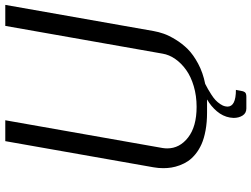

<svg xmlns="http://www.w3.org/2000/svg" viewBox="-138 -694 998 763"><g transform="rotate(-90 361.5 -313.0)"><path d="M181.6 -791.5Q181.6 -791.5 264.6 -791.5L154.3 -166.5Q152.8 -157.2 152.8 -147.9Q152.8 -98.6 196.3 -64.9Q239.7 -31.2 317.9 -31.2Q361.8 -31.2 399.9 -42.5Q438 -53.7 464.6 -72.8Q491.2 -91.8 508.1 -116Q524.9 -140.1 529.3 -166.5L639.6 -791.5H723.1L619.1 -202.1Q615.7 -182.6 608.6 -162.1Q601.6 -141.6 585.4 -115Q569.3 -88.4 547.4 -66.4Q525.4 -44.4 489.5 -25.1Q453.6 -5.9 409.2 2.9Q395.5 10.3 388.7 13.9Q381.8 17.6 367.4 26.9Q353 36.1 345 43.7Q336.9 51.3 329.3 62Q321.8 72.8 319.8 83.5Q319.3 87.4 318.8 91.3Q318.8 125 385.3 125L381.3 146Q380.4 150.9 379.6 153.6Q378.9 156.2 376.5 159.9Q374 163.6 369.4 165Q364.7 166.5 357.4 166.5H311.5Q293 166.5 283.4 151.6Q273.9 136.7 273.9 115.7Q274.4 108.4 275.4 101.1Q280.3 72.8 300.5 49.1Q320.8 25.4 346.2 11.2V10.3H326.2H294.9Q256.3 10.3 224.4 4.4Q192.4 -1.5 169.9 -11.5Q147.5 -21.5 130.1 -35.6Q112.8 -49.8 102.5 -64.9Q92.3 -80.1 85.7 -97.9Q79.1 -115.7 76.7 -131.3Q74.2 -147 74.2 -163.6Q74.2 -183.1 77.6 -202.1Z"/></g></svg>

Font: Resagnicto
Style: Italic
Weight: 500
Italic angle: -10°
Version: Version 0.999